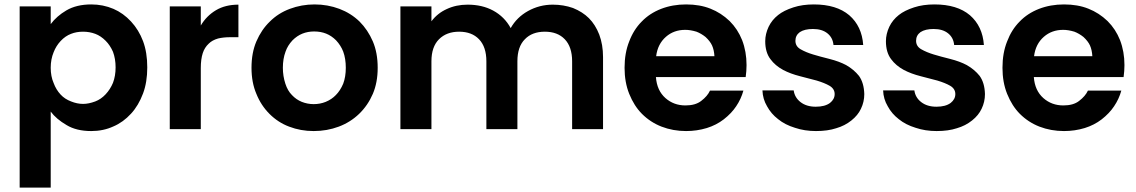

<svg xmlns="http://www.w3.org/2000/svg" viewBox="-20 -583 5130 867"><path d="M209 -474.1Q235.8 -510.3 279.8 -536.1Q325.7 -563 392.1 -563Q445.3 -563 492.2 -543Q536.6 -523.9 571.8 -485.8Q606.9 -447.8 626 -397Q645 -346.2 645 -278.8Q645 -211.9 626 -161.1Q605.5 -106.4 571.8 -69.8Q536.1 -30.8 492.2 -12.2Q446.8 8.8 392.1 8.8Q325.2 8.8 280.8 -18.1Q233.9 -45.4 209 -79.1V264.2H68.8V-554.2H209ZM222.2 -208Q233.4 -177.7 253.9 -155.8Q272.5 -135.7 300.8 -125Q328.6 -113.8 355 -113.8Q380.4 -113.8 410.2 -125Q436 -134.8 457 -157.2Q478 -179.7 490.2 -209Q502 -240.2 502 -278.8Q502 -317.4 490.2 -349.1Q477.1 -378.9 457 -398.9Q435.1 -420.9 410.2 -430.2Q384.3 -439.9 355 -439.9Q325.2 -439.9 300.8 -430.2Q274.9 -420.4 253.9 -397.9Q233.4 -376 222.2 -347.2Q209 -315.4 209 -276.9Q209 -238.3 222.2 -208Z M746.6 -554.2H886.7V-467.8Q912.6 -511.7 955.6 -537.1Q997.6 -562 1056.6 -562V-415H1019.5Q989.3 -415 964.8 -409.2Q938 -401.4 922.9 -386.2Q903.8 -368.7 895.5 -342.8Q886.7 -315.4 886.7 -275.9V0H746.6Z M1685.5 -276.9Q1685.5 -210.4 1663.6 -159.2Q1641.1 -106.9 1601.6 -68.8Q1562 -30.8 1509.8 -11.2Q1456.5 8.8 1396.5 8.8Q1337.4 8.8 1285.6 -11.2Q1235.8 -29.8 1196.8 -68.8Q1158.7 -106.9 1137.7 -159.2Q1115.7 -210.4 1115.7 -276.9Q1115.7 -344.7 1137.7 -396Q1160.6 -449.2 1198.7 -485.8Q1236.3 -523.4 1288.6 -543Q1341.8 -563 1400.4 -563Q1459.5 -563 1512.7 -543Q1564.5 -523.4 1603.5 -485.8Q1641.1 -448.2 1663.6 -396Q1685.5 -344.7 1685.5 -276.9ZM1257.3 -276.9Q1257.3 -239.7 1268.6 -205.1Q1278.8 -173.3 1298.3 -153.8Q1317.4 -133.3 1342.8 -123Q1368.7 -112.8 1396.5 -112.8Q1425.3 -112.8 1450.7 -123Q1478 -134.3 1496.6 -153.8Q1516.6 -173.8 1529.8 -205.1Q1541.5 -236.3 1541.5 -276.9Q1541.5 -318.4 1529.8 -350.1Q1519 -377.9 1497.6 -400.9Q1477.1 -421.4 1452.6 -431.2Q1428.2 -440.9 1398.4 -440.9Q1370.1 -440.9 1345.7 -431.2Q1321.3 -421.4 1300.8 -400.9Q1278.8 -377.4 1269.5 -350.1Q1257.3 -317.4 1257.3 -276.9Z M2563.5 -306.2Q2563.5 -371.1 2530.3 -405.8Q2497.6 -439.9 2440.4 -439.9Q2382.8 -439.9 2350.1 -405.8Q2316.4 -372.1 2316.4 -306.2V0H2176.3V-306.2Q2176.3 -371.1 2143.1 -405.8Q2110.4 -439.9 2053.2 -439.9Q1996.6 -439.9 1962.4 -405.8Q1928.2 -371.6 1928.2 -306.2V0H1788.1V-554.2H1928.2V-486.8Q1955.1 -522.9 1997.1 -542Q2039.6 -562 2091.3 -562Q2157.7 -562 2207 -535.2Q2258.3 -507.3 2286.1 -456.1Q2313.5 -504.9 2364.3 -533.2Q2416 -562 2476.1 -562Q2524.4 -562 2567.4 -546.9Q2610.8 -529.3 2639.2 -501Q2668.5 -471.7 2686 -426.8Q2703.1 -381.3 2703.1 -325.2V0H2563.5Z M3074.2 -448.2Q3022.9 -448.2 2987.3 -417Q2949.7 -384.3 2942.9 -329.1H3206.1Q3204.6 -357.4 3195.3 -377.9Q3186.5 -397 3166 -416Q3146.5 -431.6 3125 -439.9Q3097.7 -448.2 3074.2 -448.2ZM2800.3 -276.9Q2800.3 -343.8 2821.3 -396Q2841.3 -449.2 2877.9 -485.8Q2913.6 -522.9 2965.3 -543Q3017.1 -563 3078.1 -563Q3140.1 -563 3188 -543.9Q3236.3 -524.9 3274.9 -487.8Q3311.5 -451.2 3331.1 -401.9Q3351.1 -350.1 3351.1 -289.1Q3351.1 -271 3350.1 -262.2L3347.2 -234.9H2941.9Q2946.3 -174.3 2984.9 -140.1Q3022.5 -106.9 3075.2 -106.9Q3120.1 -106.9 3146 -127Q3174.8 -148.9 3186 -173.8H3336.9Q3326.2 -135.3 3304.2 -103Q3283.2 -71.3 3248 -43.9Q3214.4 -18.1 3171.9 -4.9Q3127 8.8 3078.1 8.8Q3019 8.8 2967.3 -11.2Q2917 -30.8 2878.9 -68.8Q2843.3 -104.5 2821.3 -159.2Q2800.3 -211.4 2800.3 -276.9Z M3882.8 -158.2Q3882.8 -123 3867.7 -91.8Q3854 -62.5 3824.7 -39.1Q3794.9 -15.1 3755.9 -3.9Q3717.3 8.8 3664.6 8.8Q3613.3 8.8 3569.8 -5.9Q3524.9 -19.5 3493.7 -44.9Q3461.9 -69.3 3443.8 -103Q3424.3 -135.7 3422.9 -174.8H3564Q3568.4 -142.6 3594.7 -122.1Q3621.6 -101.1 3663.6 -101.1Q3705.1 -101.1 3728 -118.2Q3749 -134.8 3749 -158.2Q3749 -182.1 3725.6 -195.8Q3703.6 -208.5 3668 -219.2L3592.8 -238.8Q3548.8 -250 3516.6 -267.1Q3480.5 -286.6 3459 -315.9Q3435.5 -346.7 3435.5 -397Q3435.5 -429.2 3450.7 -461.9Q3465.8 -493.2 3493.7 -515.1Q3519 -535.6 3563 -549.8Q3603.5 -563 3654.8 -563Q3757.3 -563 3814.9 -514.2Q3872.1 -464.4 3877.9 -379.9H3743.7Q3740.7 -412.6 3716.8 -432.1Q3692.4 -452.1 3650.9 -452.1Q3613.3 -452.1 3591.8 -438Q3571.8 -423.3 3571.8 -398.9Q3571.8 -374 3594.7 -360.8Q3619.1 -346.7 3651.9 -336.9Q3680.7 -328.1 3725.6 -316.9Q3769.5 -305.7 3800.8 -289.1Q3835.9 -269 3858.9 -240.2Q3881.3 -209 3882.8 -158.2Z M4427.7 -158.2Q4427.7 -123 4412.6 -91.8Q4398.9 -62.5 4369.6 -39.1Q4339.8 -15.1 4300.8 -3.9Q4262.2 8.8 4209.5 8.8Q4158.2 8.8 4114.7 -5.9Q4069.8 -19.5 4038.6 -44.9Q4006.8 -69.3 3988.8 -103Q3969.2 -135.7 3967.8 -174.8H4108.9Q4113.3 -142.6 4139.6 -122.1Q4166.5 -101.1 4208.5 -101.1Q4250 -101.1 4272.9 -118.2Q4293.9 -134.8 4293.9 -158.2Q4293.9 -182.1 4270.5 -195.8Q4248.5 -208.5 4212.9 -219.2L4137.7 -238.8Q4093.8 -250 4061.5 -267.1Q4025.4 -286.6 4003.9 -315.9Q3980.5 -346.7 3980.5 -397Q3980.5 -429.2 3995.6 -461.9Q4010.7 -493.2 4038.6 -515.1Q4064 -535.6 4107.9 -549.8Q4148.4 -563 4199.7 -563Q4302.2 -563 4359.9 -514.2Q4417 -464.4 4422.9 -379.9H4288.6Q4285.6 -412.6 4261.7 -432.1Q4237.3 -452.1 4195.8 -452.1Q4158.2 -452.1 4136.7 -438Q4116.7 -423.3 4116.7 -398.9Q4116.7 -374 4139.6 -360.8Q4164.1 -346.7 4196.8 -336.9Q4225.6 -328.1 4270.5 -316.9Q4314.5 -305.7 4345.7 -289.1Q4380.9 -269 4403.8 -240.2Q4426.3 -209 4427.7 -158.2Z M4780.8 -448.2Q4729.5 -448.2 4693.8 -417Q4656.2 -384.3 4649.4 -329.1H4912.6Q4911.1 -357.4 4901.9 -377.9Q4893.1 -397 4872.6 -416Q4853 -431.6 4831.5 -439.9Q4804.2 -448.2 4780.8 -448.2ZM4506.8 -276.9Q4506.8 -343.8 4527.8 -396Q4547.9 -449.2 4584.5 -485.8Q4620.1 -522.9 4671.9 -543Q4723.6 -563 4784.7 -563Q4846.7 -563 4894.5 -543.9Q4942.9 -524.9 4981.4 -487.8Q5018.1 -451.2 5037.6 -401.9Q5057.6 -350.1 5057.6 -289.1Q5057.6 -271 5056.6 -262.2L5053.7 -234.9H4648.4Q4652.8 -174.3 4691.4 -140.1Q4729 -106.9 4781.7 -106.9Q4826.7 -106.9 4852.5 -127Q4881.3 -148.9 4892.6 -173.8H5043.5Q5032.7 -135.3 5010.7 -103Q4989.7 -71.3 4954.6 -43.9Q4920.9 -18.1 4878.4 -4.9Q4833.5 8.8 4784.7 8.8Q4725.6 8.8 4673.8 -11.2Q4623.5 -30.8 4585.4 -68.8Q4549.8 -104.5 4527.8 -159.2Q4506.8 -211.4 4506.8 -276.9Z"/></svg>

Font: PoppinsZ SemiBold
Style: Regular
Weight: 600
Designer: Ninad Kale (Devanagari), Jonny Pinhorn (Latin)
Foundry: Indian Type Foundry
Version: Version 3.002;FEAKit 1.0